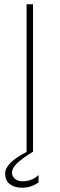

<svg xmlns="http://www.w3.org/2000/svg" viewBox="-20 -708 278 896"><path d="M106 0H104V-688H134V0Q85 30 60.5 53Q36 76 36 98Q36 115 49.5 126.5Q63 138 85 138Q128 138 160 109V143Q126 168 83 168Q47 168 25.5 151Q4 134 4 102Q4 52 106 0Z"/></svg>

Font: Roundo ExtraLight
Style: Regular
Weight: 250
Designer: Namrata Goyal (Gurmukhi), Shiva Nallaperumal (Latin)
Foundry: Indian Type Foundry
Version: Version 1.000;PS 1.0;hotconv 1.0.88;makeotf.lib2.5.647800